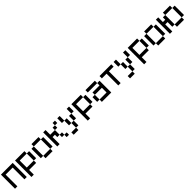

<svg xmlns="http://www.w3.org/2000/svg" viewBox="808 -3142 5784 5784"><g transform="rotate(-45 3700.0 -250.0)"><path d="M0 0V-600H500V0H400V-500H100V0Z M600 100V-600H1000V-500H700V-200H1000V-100H700V100ZM1000 -200V-500H1100V-200Z M1200 -100V-500H1300V-100ZM1600 -100V0H1300V-100ZM1600 -500H1700V-100H1600ZM1600 -600V-500H1300V-600Z M1800 0V-600H1900V-400H2100V-200H2000V-300H1900V0ZM2100 -200H2200V-100H2100ZM2100 -400V-500H2200V-400ZM2200 -100H2300V0H2200ZM2200 -500V-600H2300V-500Z M2400 100V0H2600V100ZM2400 -400V-600H2500V-400ZM2500 -200V-400H2600V-200ZM2600 -200H2700V0H2600ZM2700 -200V-400H2800V-200ZM2800 -400V-600H2900V-400Z M3000 100V-600H3400V-500H3100V-200H3400V-100H3100V100ZM3400 -200V-500H3500V-200Z M3600 -100V-300H3700V-100ZM3600 -500V-600H4000V-500ZM3700 -100H4000V-300H3700V-400H4000V-500H4100V0H3700Z M4200 -500V-600H4700V-500H4500V0H4400V-500Z M4800 100V0H5000V100ZM4800 -400V-600H4900V-400ZM4900 -200V-400H5000V-200ZM5000 -200H5100V0H5000ZM5100 -200V-400H5200V-200ZM5200 -400V-600H5300V-400Z M5400 100V-600H5800V-500H5500V-200H5800V-100H5500V100ZM5800 -200V-500H5900V-200Z M6000 -100V-500H6100V-100ZM6400 -100V0H6100V-100ZM6400 -500H6500V-100H6400ZM6400 -600V-500H6100V-600Z M6600 0V-600H6700V-400H6800V-500H6900V-100H6800V-300H6700V0ZM6900 -100H7200V0H6900ZM6900 -500V-600H7200V-500ZM7200 -100V-500H7300V-100Z"/></g></svg>

Font: Galmuri9 Regular
Style: Regular
Weight: 400
Designer: Lee Minseo (quiple)
Version: Version 2.399;hotconv 1.1.1;makeotfexe 2.6.0 DEVELOPMENT